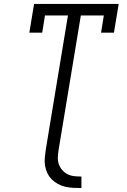

<svg xmlns="http://www.w3.org/2000/svg" viewBox="-20 -755 640 969"><path d="M391 194Q370 194 349.5 193Q329 192 309.5 187.5Q290 183 272.5 173.5Q255 164 241.5 150.5Q228 137 219.5 119.5Q211 102 207.5 82Q204 62 206 41.5Q208 21 211 0L323 -677H207L193 -590H128L152 -735H579L555 -590H490L504 -677H388L276 0Q273 19 272 37.5Q271 56 276.5 72.5Q282 89 293.5 102.5Q305 116 320.5 124Q336 132 354.5 134Q373 136 391 136Z"/></svg>

Font: Iosevka Etoile Light Oblique
Style: Regular
Weight: 300
Italic angle: -9°
Designer: Belleve Invis
Foundry: Belleve Invis
Version: Version 15.5.2; ttfautohint (v1.8.4)